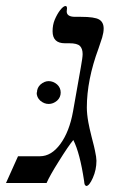

<svg xmlns="http://www.w3.org/2000/svg" viewBox="-57 -610 407 639"><path d="M230 9 229 8Q224 8 223 -7Q209 -101 187 -144Q171 -125 138 -72Q109 -26 98 -1H-37L3 -90H76Q114 -90 144 -131Q174 -172 186 -239L212 -386Q218 -419 218 -430Q218 -448 209 -457Q200 -466 174 -466H159Q118 -466 118 -506Q118 -527 125 -544Q133 -563 143 -576Q154 -590 161 -590Q166 -590 166 -582L165 -572Q165 -554 193 -554H212Q258 -554 273 -545Q288 -536 288 -515Q288 -502 283 -485Q278 -470 271 -449Q232 -344 232 -252Q232 -231 237 -203Q240 -186 248 -154Q258 -116 259 -109Q264 -86 264 -75Q264 -45 252 -18Q240 9 230 9ZM65 -302H66Q66 -318 78 -329Q91 -340 105 -340Q120 -340 133 -329Q145 -318 145 -302Q145 -286 133 -275Q120 -264 105 -264Q90 -264 77 -275Q65 -286 65 -302Z"/></svg>

Font: Libra Serif Modern
Style: Italic
Weight: 400
Italic angle: -12°
Designer: Stefan Peev, Context Ltd
Foundry: Stefan Peev, Context Ltd
Version: Version 1.000